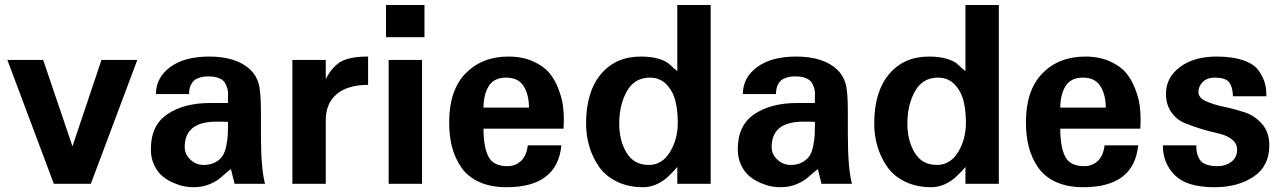

<svg xmlns="http://www.w3.org/2000/svg" viewBox="-20 -742 5188 775"><path d="M534.2 -500 346.7 0H197.3L9.8 -500H154.3L272.5 -151.4L389.6 -500Z M1049.8 0H926.8L912.1 -59.6Q890.6 -43 873 -26.9Q855.5 -10.7 826.2 1.5Q796.9 13.7 760.7 13.7Q744.1 13.7 724.6 10.3Q705.1 6.8 680.2 -3.9Q655.3 -14.6 635.7 -30.8Q616.2 -46.9 602.5 -75.2Q588.9 -103.5 588.9 -139.6Q588.9 -236.3 655.8 -281.2Q722.7 -326.2 827.1 -326.2H900.4Q899.4 -341.8 900.4 -356.4Q901.4 -371.1 897.5 -385.3Q893.6 -399.4 886.2 -410.2Q878.9 -420.9 862.3 -427.2Q845.7 -433.6 820.3 -433.6Q800.8 -433.6 785.6 -428.7Q770.5 -423.8 763.2 -417Q755.9 -410.2 751 -400.4Q746.1 -390.6 745.1 -383.8Q744.1 -377 743.2 -369.1V-362.3H609.4Q609.4 -428.7 667 -471.2Q724.6 -513.7 824.2 -513.7Q934.6 -513.7 990.2 -460.9Q1013.7 -438.5 1023.4 -406.7Q1033.2 -375 1033.2 -292V-202.1Q1033.2 -60.5 1049.8 0ZM900.4 -250Q883.8 -251 853.5 -251Q725.6 -251 725.6 -148.4Q725.6 -119.1 748.5 -97.7Q771.5 -76.2 802.7 -76.2Q829.1 -76.2 848.1 -86.4Q867.2 -96.7 877.4 -111.3Q887.7 -126 893.1 -151.9Q898.4 -177.7 899.4 -198.2Q900.4 -218.8 900.4 -250Z M1465.8 -399.4Q1383.8 -399.4 1339.4 -362.3Q1294.9 -325.2 1294.9 -255.9V0H1160.2V-500H1294.9V-422.9Q1321.3 -473.6 1356.9 -493.7Q1392.6 -513.7 1465.8 -513.7Z M1693.4 -591.8H1538.1V-721.7H1693.4ZM1683.6 0H1548.8V-500H1683.6Z M2255.9 -260.7Q2255.9 -260.7 2254.9 -222.7H1931.6Q1931.6 -149.4 1951.2 -110.4Q1970.7 -71.3 2028.3 -71.3Q2060.5 -71.3 2083 -92.3Q2105.5 -113.3 2110.4 -155.3H2246.1Q2229.5 13.7 2024.4 13.7Q1960.9 13.7 1914.6 -7.3Q1868.2 -28.3 1842.3 -65.9Q1816.4 -103.5 1804.7 -148.4Q1793 -193.4 1793 -248Q1793 -377.9 1859.4 -445.8Q1925.8 -513.7 2032.2 -513.7Q2088.9 -513.7 2131.3 -494.6Q2173.8 -475.6 2196.8 -448.2Q2219.7 -420.9 2233.9 -383.8Q2248 -346.7 2252 -317.9Q2255.9 -289.1 2255.9 -260.7ZM2115.2 -307.6Q2115.2 -359.4 2093.8 -394Q2072.3 -428.7 2023.4 -428.7Q1973.6 -428.7 1952.6 -394Q1931.6 -359.4 1931.6 -307.6Z M2848.6 0H2713.9V-68.4Q2710 -63.5 2702.1 -54.7Q2694.3 -45.9 2675.3 -27.8Q2656.2 -9.8 2629.9 2Q2603.5 13.7 2576.2 13.7Q2515.6 13.7 2469.2 -9.3Q2422.9 -32.2 2397 -70.3Q2371.1 -108.4 2358.4 -151.9Q2345.7 -195.3 2345.7 -243.2Q2345.7 -371.1 2405.3 -442.4Q2464.8 -513.7 2566.4 -513.7Q2609.4 -513.7 2639.6 -504.4Q2669.9 -495.1 2683.1 -481.9Q2696.3 -468.8 2713.9 -455.1V-721.7H2848.6ZM2715.8 -247.1Q2715.8 -294.9 2706.5 -333.5Q2697.3 -372.1 2670.9 -400.4Q2644.5 -428.7 2603.5 -428.7Q2541 -428.7 2510.3 -373.5Q2479.5 -318.4 2479.5 -243.2Q2479.5 -173.8 2509.3 -125Q2539.1 -76.2 2598.6 -76.2Q2652.3 -76.2 2684.1 -127.9Q2715.8 -179.7 2715.8 -247.1Z M3418.9 0H3295.9L3281.2 -59.6Q3259.8 -43 3242.2 -26.9Q3224.6 -10.7 3195.3 1.5Q3166 13.7 3129.9 13.7Q3113.3 13.7 3093.8 10.3Q3074.2 6.8 3049.3 -3.9Q3024.4 -14.6 3004.9 -30.8Q2985.4 -46.9 2971.7 -75.2Q2958 -103.5 2958 -139.6Q2958 -236.3 3024.9 -281.2Q3091.8 -326.2 3196.3 -326.2H3269.5Q3268.6 -341.8 3269.5 -356.4Q3270.5 -371.1 3266.6 -385.3Q3262.7 -399.4 3255.4 -410.2Q3248 -420.9 3231.4 -427.2Q3214.8 -433.6 3189.5 -433.6Q3169.9 -433.6 3154.8 -428.7Q3139.6 -423.8 3132.3 -417Q3125 -410.2 3120.1 -400.4Q3115.2 -390.6 3114.3 -383.8Q3113.3 -377 3112.3 -369.1V-362.3H2978.5Q2978.5 -428.7 3036.1 -471.2Q3093.8 -513.7 3193.4 -513.7Q3303.7 -513.7 3359.4 -460.9Q3382.8 -438.5 3392.6 -406.7Q3402.3 -375 3402.3 -292V-202.1Q3402.3 -60.5 3418.9 0ZM3269.5 -250Q3252.9 -251 3222.7 -251Q3094.7 -251 3094.7 -148.4Q3094.7 -119.1 3117.7 -97.7Q3140.6 -76.2 3171.9 -76.2Q3198.2 -76.2 3217.3 -86.4Q3236.3 -96.7 3246.6 -111.3Q3256.8 -126 3262.2 -151.9Q3267.6 -177.7 3268.6 -198.2Q3269.5 -218.8 3269.5 -250Z M4011.7 0H3877V-68.4Q3873 -63.5 3865.2 -54.7Q3857.4 -45.9 3838.4 -27.8Q3819.3 -9.8 3793 2Q3766.6 13.7 3739.3 13.7Q3678.7 13.7 3632.3 -9.3Q3585.9 -32.2 3560.1 -70.3Q3534.2 -108.4 3521.5 -151.9Q3508.8 -195.3 3508.8 -243.2Q3508.8 -371.1 3568.4 -442.4Q3627.9 -513.7 3729.5 -513.7Q3772.5 -513.7 3802.7 -504.4Q3833 -495.1 3846.2 -481.9Q3859.4 -468.8 3877 -455.1V-721.7H4011.7ZM3878.9 -247.1Q3878.9 -294.9 3869.6 -333.5Q3860.4 -372.1 3834 -400.4Q3807.6 -428.7 3766.6 -428.7Q3704.1 -428.7 3673.3 -373.5Q3642.6 -318.4 3642.6 -243.2Q3642.6 -173.8 3672.4 -125Q3702.1 -76.2 3761.7 -76.2Q3815.4 -76.2 3847.2 -127.9Q3878.9 -179.7 3878.9 -247.1Z M4584 -260.7Q4584 -260.7 4583 -222.7H4259.8Q4259.8 -149.4 4279.3 -110.4Q4298.8 -71.3 4356.4 -71.3Q4388.7 -71.3 4411.1 -92.3Q4433.6 -113.3 4438.5 -155.3H4574.2Q4557.6 13.7 4352.5 13.7Q4289.1 13.7 4242.7 -7.3Q4196.3 -28.3 4170.4 -65.9Q4144.5 -103.5 4132.8 -148.4Q4121.1 -193.4 4121.1 -248Q4121.1 -377.9 4187.5 -445.8Q4253.9 -513.7 4360.4 -513.7Q4417 -513.7 4459.5 -494.6Q4502 -475.6 4524.9 -448.2Q4547.9 -420.9 4562 -383.8Q4576.2 -346.7 4580.1 -317.9Q4584 -289.1 4584 -260.7ZM4443.4 -307.6Q4443.4 -359.4 4421.9 -394Q4400.4 -428.7 4351.6 -428.7Q4301.8 -428.7 4280.8 -394Q4259.8 -359.4 4259.8 -307.6Z M5103.5 -155.3Q5103.5 -71.3 5040 -28.8Q4976.6 13.7 4882.8 13.7Q4770.5 13.7 4722.2 -34.7Q4673.8 -83 4673.8 -155.3H4808.6Q4808.6 -114.3 4826.7 -92.8Q4844.7 -71.3 4895.5 -71.3Q4926.8 -71.3 4950.2 -88.9Q4973.6 -106.4 4973.6 -137.7Q4973.6 -163.1 4952.1 -179.7Q4930.7 -196.3 4898.9 -203.1Q4867.2 -210 4830.1 -221.2Q4793 -232.4 4761.2 -245.6Q4729.5 -258.8 4708 -289.1Q4686.5 -319.3 4686.5 -363.3Q4686.5 -429.7 4743.2 -471.7Q4799.8 -513.7 4890.6 -513.7Q4956.1 -513.7 5000 -498Q5043.9 -482.4 5062 -455.1Q5080.1 -427.7 5085.9 -405.3Q5091.8 -382.8 5091.8 -353.5H4957Q4955.1 -394.5 4939.9 -411.6Q4924.8 -428.7 4882.8 -428.7Q4852.5 -428.7 4835 -411.1Q4817.4 -393.6 4817.4 -371.1Q4817.4 -347.7 4846.7 -334Q4876 -320.3 4918.5 -311.5Q4960.9 -302.7 5002.9 -289.1Q5044.9 -275.4 5074.2 -241.7Q5103.5 -208 5103.5 -155.3Z"/></svg>

Font: FreeUniversal
Style: Bold
Weight: 700
Version: Version 1.001